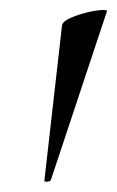

<svg xmlns="http://www.w3.org/2000/svg" viewBox="-20 -660 232 381"><path d="M68 -301 103 -609Q104 -617 118 -623.5Q132 -630 149.5 -634.5Q167 -639 180.5 -640Q194 -641 192 -637L81 -303Q80 -300 74 -299.5Q68 -299 68 -301Z"/></svg>

Font: Cormorant Medium
Style: Italic
Weight: 500
Italic angle: -10°
Designer: Christian Thalmann (Catharsis Fonts)
Foundry: Catharsis Fonts
Version: Version 4.000